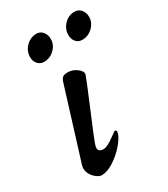

<svg xmlns="http://www.w3.org/2000/svg" viewBox="-162 -697 686 786"><g transform="rotate(-30 181.0 -304.0)"><path d="M31 -47Q31 -57 33 -62L137 -397Q142 -411 149 -416Q156 -421 173 -421Q195 -421 215 -406Q235 -391 231 -376Q225 -358 183 -258Q130 -133 122 -108Q119 -99 119 -94Q119 -75 143 -75Q161 -75 197 -102Q206 -108 211 -112Q216 -116 218 -117Q227 -117 227 -110Q227 -108 225 -100Q218 -79 194 -52Q170 -25 139.5 -5.5Q109 14 83 14Q74 14 61.5 5.5Q49 -3 40 -17Q31 -31 31 -47ZM70 -551Q70 -580 91 -601Q112 -622 140 -622Q158 -622 169.5 -608Q181 -594 181 -574Q181 -547 160 -526.5Q139 -506 111 -506Q93 -506 81.5 -519Q70 -532 70 -551ZM251 -551Q251 -580 271.5 -601Q292 -622 320 -622Q339 -622 350.5 -608Q362 -594 362 -574Q362 -547 341 -526.5Q320 -506 291 -506Q273 -506 262 -519Q251 -532 251 -551Z"/></g></svg>

Font: EB Garamond Medium
Style: Italic
Weight: 500
Italic angle: -17.2°
Designer: Georg Duffner and Octavio Pardo
Foundry: Georg Duffner
Version: Version 1.000